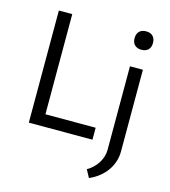

<svg xmlns="http://www.w3.org/2000/svg" viewBox="-133 -815 1018 1148"><g transform="rotate(15 376.0 -241.0)"><path d="M671 -610Q656 -595 629 -595Q602 -595 587 -610Q572 -625 572 -652Q572 -679 587 -694Q602 -709 629 -709Q656 -709 671 -694Q686 -679 686 -652Q686 -625 671 -610ZM92 0V-694H175V-74H486V0ZM525 227 499 179Q540 156 564.5 116.5Q589 77 589 35V-482H669V23Q669 89 631 143Q593 197 525 227Z"/></g></svg>

Font: Cantarell
Style: Regular
Weight: 400
Designer: Dave Crossland, Nikolaus Waxweiler, Florian Fecher, Jacques Le Bailly, Eben Sorkin, Alexei Vanyashin, Alexios Zavras, Em
Version: Version 0.303